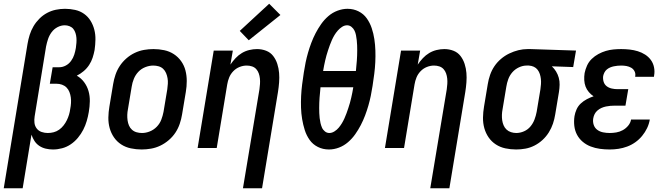

<svg xmlns="http://www.w3.org/2000/svg" viewBox="-51 -790 3571 1025"><path d="M-31 215 96 -556Q100 -580 107.5 -604Q115 -628 128 -650Q141 -672 159.5 -690.5Q178 -709 200.5 -721Q223 -733 247.5 -738Q272 -743 296 -743Q296 -743 296 -743Q296 -743 296 -743Q324 -743 350.5 -737Q377 -731 398 -716Q419 -701 432.5 -679Q446 -657 452.5 -631.5Q459 -606 458.5 -578.5Q458 -551 454 -523Q450 -502 443.5 -482Q437 -462 425 -443.5Q413 -425 396 -410.5Q379 -396 359 -386Q382 -373 398 -351.5Q414 -330 421.5 -304Q429 -278 428.5 -249.5Q428 -221 423 -192Q419 -168 412 -144Q405 -120 393.5 -97.5Q382 -75 365 -54.5Q348 -34 326.5 -19.5Q305 -5 280.5 1.5Q256 8 232 8Q212 8 193 3.5Q174 -1 158.5 -11.5Q143 -22 133 -37.5Q123 -53 117 -71L70 215ZM204 -80Q220 -80 235.5 -84Q251 -88 264.5 -97.5Q278 -107 288.5 -120.5Q299 -134 306 -148.5Q313 -163 317.5 -178Q322 -193 324 -209Q327 -224 328 -239.5Q329 -255 327 -270Q325 -285 319.5 -299Q314 -313 304 -323Q294 -333 280 -338Q266 -343 250 -343H215L230 -431H265Q283 -431 300 -440Q317 -449 328.5 -465Q340 -481 345.5 -498.5Q351 -516 354 -534Q356 -548 357 -561.5Q358 -575 357 -588Q356 -601 352 -613.5Q348 -626 340.5 -635.5Q333 -645 320.5 -650Q308 -655 295 -655Q275 -655 256 -645Q237 -635 224.5 -618Q212 -601 205.5 -581.5Q199 -562 195 -542L134 -169Q131 -151 133 -134Q135 -117 145 -104Q155 -91 171 -85.5Q187 -80 204 -80Z M705 8Q676 8 647.5 2Q619 -4 596 -19Q573 -34 557.5 -56.5Q542 -79 534.5 -106Q527 -133 527.5 -162.5Q528 -192 533 -221L553 -341Q557 -366 565.5 -391Q574 -416 588.5 -438Q603 -460 623.5 -478Q644 -496 668 -507.5Q692 -519 717.5 -523.5Q743 -528 768 -528Q798 -528 826 -522Q854 -516 877 -501Q900 -486 916 -463.5Q932 -441 939 -414Q946 -387 946 -357.5Q946 -328 941 -299L921 -179Q917 -154 908.5 -129Q900 -104 885.5 -82Q871 -60 850 -42Q829 -24 805 -12.5Q781 -1 755.5 3.5Q730 8 705 8ZM707 -80Q728 -80 749 -88.5Q770 -97 786 -113.5Q802 -130 810 -151Q818 -172 822 -193L842 -313Q844 -328 845 -343Q846 -358 843.5 -372.5Q841 -387 835.5 -400Q830 -413 820 -422.5Q810 -432 796 -436Q782 -440 767 -440Q746 -440 724.5 -431.5Q703 -423 687.5 -406.5Q672 -390 663.5 -369Q655 -348 652 -327L632 -207Q629 -192 628.5 -177Q628 -162 630 -147.5Q632 -133 637.5 -120Q643 -107 653.5 -97.5Q664 -88 678 -84Q692 -80 707 -80Z M1246 215 1334 -313Q1336 -327 1337 -342Q1338 -357 1336.5 -371Q1335 -385 1330.5 -398Q1326 -411 1317 -421Q1308 -431 1294.5 -435.5Q1281 -440 1266 -440Q1247 -440 1228 -432.5Q1209 -425 1194.5 -410Q1180 -395 1172.5 -376.5Q1165 -358 1162 -339L1106 0H1004L1090 -520H1192L1179 -445Q1191 -463 1206.5 -479.5Q1222 -496 1240.5 -507Q1259 -518 1280 -523Q1301 -528 1321 -528Q1347 -528 1370 -519Q1393 -510 1407.5 -491Q1422 -472 1429.5 -448.5Q1437 -425 1439 -400.5Q1441 -376 1439 -350Q1437 -324 1433 -299L1348 215ZM1277 -575 1229 -625 1386 -770 1446 -710Z M1705 8Q1673 8 1646 -5.5Q1619 -19 1602 -43Q1585 -67 1576 -95.5Q1567 -124 1562 -154Q1557 -184 1556 -215Q1555 -246 1556.5 -277Q1558 -308 1562 -339.5Q1566 -371 1571 -403Q1575 -430 1580.5 -456.5Q1586 -483 1593.5 -509Q1601 -535 1611 -561.5Q1621 -588 1634 -613Q1647 -638 1663.5 -661.5Q1680 -685 1702 -704Q1724 -723 1751 -733Q1778 -743 1804 -743Q1836 -743 1863 -729.5Q1890 -716 1907 -692Q1924 -668 1933.5 -639.5Q1943 -611 1947.5 -581Q1952 -551 1953 -520Q1954 -489 1952.5 -458Q1951 -427 1947 -395.5Q1943 -364 1938 -332Q1934 -305 1928.5 -278.5Q1923 -252 1915.5 -226Q1908 -200 1898 -173.5Q1888 -147 1875 -122Q1862 -97 1845.5 -73.5Q1829 -50 1807 -31Q1785 -12 1758.5 -2Q1732 8 1705 8ZM1674 -411H1849Q1850 -425 1851.5 -439Q1853 -453 1854 -466.5Q1855 -480 1855.5 -494Q1856 -508 1856 -521.5Q1856 -535 1855.5 -548.5Q1855 -562 1853.5 -575.5Q1852 -589 1849.5 -602Q1847 -615 1841.5 -626.5Q1836 -638 1825.5 -646.5Q1815 -655 1802 -655Q1788 -655 1775 -646.5Q1762 -638 1752 -626.5Q1742 -615 1734.5 -602.5Q1727 -590 1721 -576.5Q1715 -563 1710 -549.5Q1705 -536 1700.5 -522Q1696 -508 1692 -494.5Q1688 -481 1685 -467Q1682 -453 1679 -439Q1676 -425 1674 -411ZM1707 -80Q1721 -80 1734.5 -88.5Q1748 -97 1757.5 -108.5Q1767 -120 1774.5 -132.5Q1782 -145 1788 -158.5Q1794 -172 1799 -185.5Q1804 -199 1808.5 -213Q1813 -227 1817 -240.5Q1821 -254 1824 -268Q1827 -282 1830 -296Q1833 -310 1835 -324H1660Q1659 -310 1657.5 -296Q1656 -282 1655 -268.5Q1654 -255 1653.5 -241Q1653 -227 1653 -213.5Q1653 -200 1653.5 -186.5Q1654 -173 1655.5 -159.5Q1657 -146 1660 -133Q1663 -120 1668 -108.5Q1673 -97 1683.5 -88.5Q1694 -80 1707 -80Z M2246 215 2334 -313Q2336 -327 2337 -342Q2338 -357 2336.5 -371Q2335 -385 2330.5 -398Q2326 -411 2317 -421Q2308 -431 2294.5 -435.5Q2281 -440 2266 -440Q2247 -440 2228 -432.5Q2209 -425 2194.5 -410Q2180 -395 2172.5 -376.5Q2165 -358 2162 -339L2106 0H2004L2090 -520H2192L2179 -445Q2191 -463 2206.5 -479.5Q2222 -496 2240.5 -507Q2259 -518 2280 -523Q2301 -528 2321 -528Q2347 -528 2370 -519Q2393 -510 2407.5 -491Q2422 -472 2429.5 -448.5Q2437 -425 2439 -400.5Q2441 -376 2439 -350Q2437 -324 2433 -299L2348 215Z M2705 8Q2675 8 2647 2Q2619 -4 2596 -19Q2573 -34 2557.5 -56.5Q2542 -79 2534.5 -106Q2527 -133 2527.5 -162.5Q2528 -192 2533 -221L2553 -341Q2557 -366 2565.5 -390.5Q2574 -415 2588.5 -436.5Q2603 -458 2623.5 -475.5Q2644 -493 2668 -504.5Q2692 -516 2716.5 -522Q2741 -528 2766 -528Q2770 -528 2773.5 -528Q2777 -528 2781 -528L3024 -520L3009 -432L2895 -436Q2908 -424 2917.5 -408.5Q2927 -393 2932 -375Q2937 -357 2936.5 -337.5Q2936 -318 2933 -299L2913 -179Q2909 -154 2901 -130Q2893 -106 2879 -83.5Q2865 -61 2845.5 -43Q2826 -25 2802.5 -13Q2779 -1 2754 3.5Q2729 8 2705 8ZM2705 -80Q2726 -80 2746.5 -89Q2767 -98 2781 -115Q2795 -132 2802.5 -152Q2810 -172 2814 -193L2834 -313Q2836 -327 2837 -341Q2838 -355 2836.5 -368.5Q2835 -382 2831 -394.5Q2827 -407 2819 -417.5Q2811 -428 2799 -433.5Q2787 -439 2773 -440H2767Q2765 -440 2763.5 -440Q2762 -440 2760 -440Q2740 -440 2719.5 -430.5Q2699 -421 2684.5 -404.5Q2670 -388 2662.5 -367.5Q2655 -347 2652 -327L2632 -207Q2629 -192 2628.5 -177Q2628 -162 2630 -148Q2632 -134 2637.5 -121Q2643 -108 2653 -98.5Q2663 -89 2677 -84.5Q2691 -80 2705 -80Z M3204 8Q3177 8 3151.5 4.5Q3126 1 3102.5 -8Q3079 -17 3060 -33Q3041 -49 3029.5 -70.5Q3018 -92 3015 -118Q3012 -144 3016 -170Q3019 -188 3027 -206Q3035 -224 3049.5 -237.5Q3064 -251 3082 -260.5Q3100 -270 3118 -276Q3104 -285 3092.5 -298.5Q3081 -312 3075 -328Q3069 -344 3068 -362.5Q3067 -381 3070 -400Q3074 -420 3083 -440Q3092 -460 3108 -475.5Q3124 -491 3143.5 -501.5Q3163 -512 3183 -518Q3203 -524 3224 -526Q3245 -528 3265 -528Q3288 -528 3310.5 -525.5Q3333 -523 3354 -516.5Q3375 -510 3393 -498.5Q3411 -487 3423.5 -470Q3436 -453 3440.5 -431Q3445 -409 3441 -387Q3441 -385 3440.5 -383Q3440 -381 3440 -380H3340Q3340 -380 3340 -381Q3340 -382 3340 -382Q3343 -397 3336.5 -409.5Q3330 -422 3318.5 -428.5Q3307 -435 3293.5 -437.5Q3280 -440 3265 -440Q3255 -440 3245.5 -439Q3236 -438 3226 -436Q3216 -434 3206.5 -430Q3197 -426 3189 -419.5Q3181 -413 3176 -403.5Q3171 -394 3169 -384Q3167 -368 3171.5 -353.5Q3176 -339 3187.5 -330Q3199 -321 3214.5 -317.5Q3230 -314 3246 -314H3303L3288 -226H3231Q3219 -226 3207.5 -225Q3196 -224 3184 -221.5Q3172 -219 3160.5 -214Q3149 -209 3139 -200.5Q3129 -192 3123.5 -181Q3118 -170 3116 -158Q3113 -140 3118.5 -123.5Q3124 -107 3137.5 -97Q3151 -87 3168.5 -83.5Q3186 -80 3204 -80Q3221 -80 3239 -83Q3257 -86 3273.5 -95Q3290 -104 3302.5 -119Q3315 -134 3318 -152H3418Q3414 -128 3403.5 -106Q3393 -84 3377 -64.5Q3361 -45 3340.5 -30.5Q3320 -16 3297 -7.5Q3274 1 3250.5 4.5Q3227 8 3204 8Z"/></svg>

Font: Iosevka SS04 Semibold Oblique
Style: Regular
Weight: 600
Italic angle: -9°
Monospace: yes
Designer: Belleve Invis
Foundry: Belleve Invis
Version: Version 19.0.0; ttfautohint (v1.8.4)